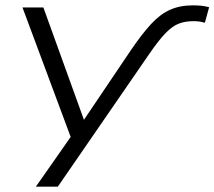

<svg xmlns="http://www.w3.org/2000/svg" viewBox="-20 -517 801 717"><path d="M467 -327Q509 -389 543.5 -426.5Q578 -464 615 -480.5Q652 -497 700 -497Q719 -497 732.5 -495.5Q746 -494 761 -490L745 -432Q735 -435 725 -436.5Q715 -438 703 -438Q671 -438 647 -428.5Q623 -419 597.5 -392.5Q572 -366 537 -315L196 180H114L254 -20L252 16L64 -489H142L298 -57H285Z"/></svg>

Font: Nunito Sans 10pt Expanded Light
Style: Italic
Weight: 300
Width: 7
Italic angle: -9°
Designer: Vernon Adams
Foundry: Vernon Adams
Version: Version 3.101;gftools[0.9.27]